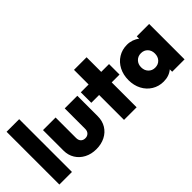

<svg xmlns="http://www.w3.org/2000/svg" viewBox="-22 -1296 1875 1875"><g transform="rotate(-45 915.5 -358.5)"><path d="M225 0H51V-729H225Z M314 -206V-489H488V-206Q488 -175 505 -157.5Q522 -140 551 -140Q579 -140 596.5 -158Q614 -176 614 -206V-489H788V-206Q788 -142 758 -92.5Q728 -43 674 -15.5Q620 12 551 12Q483 12 429 -16Q375 -44 344.5 -93.5Q314 -143 314 -206Z M1118 -489H1226V-344H1118V0H944V-344H836V-489H944V-691H1118Z M1609 -489H1780V0H1609V-33Q1558 10 1483 10Q1416 10 1362.5 -23Q1309 -56 1279 -113.5Q1249 -171 1249 -244Q1249 -317 1279 -375Q1309 -433 1362.5 -466Q1416 -499 1483 -499Q1519 -499 1552 -487.5Q1585 -476 1609 -456ZM1616 -245Q1616 -289 1589.5 -316.5Q1563 -344 1521 -344Q1479 -344 1452 -316Q1425 -288 1425 -245Q1425 -201 1452 -173Q1479 -145 1520 -145Q1563 -145 1589.5 -173Q1616 -201 1616 -245Z"/></g></svg>

Font: Outfit Extra Bold
Style: Regular
Weight: 800
Designer: Rodrigo Fuenzalida
Foundry: fragTYPE
Version: Version 1.000